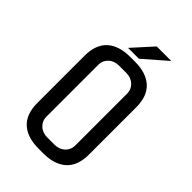

<svg xmlns="http://www.w3.org/2000/svg" viewBox="-246 -938 1036 1036"><g transform="rotate(45 272.0 -420.5)"><path d="M211 -726 315 -841H426L294 -726ZM289 0H255Q168 0 121.5 -42.5Q75 -85 75 -170V-530Q75 -615 121.5 -657.5Q168 -700 255 -700H289Q376 -700 422.5 -657.5Q469 -615 469 -530V-170Q469 -85 422.5 -42.5Q376 0 289 0ZM299 -624H245Q208 -624 185 -602Q162 -580 162 -549V-151Q162 -120 185 -98Q208 -76 245 -76H299Q336 -76 359 -98Q382 -120 382 -151V-549Q382 -580 359 -602Q336 -624 299 -624Z"/></g></svg>

Font: Share Tech
Style: Regular
Weight: 400
Designer: Ralph du Carrois
Foundry: Carrois Type Design
Version: Version 1.100